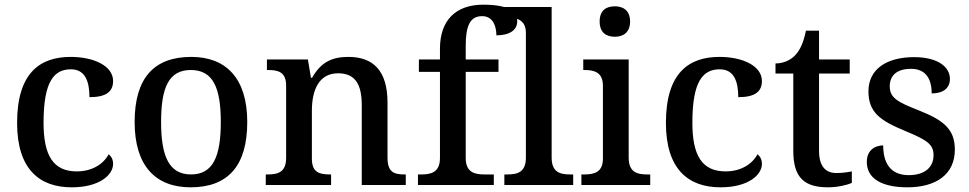

<svg xmlns="http://www.w3.org/2000/svg" viewBox="-20 -790 4139 820"><path d="M286 10C405 10 463 -43 463 -90C463 -108 456 -122 444 -131C421 -88 372 -58 308 -58C207 -58 166 -126 166 -266C166 -443 211 -494 283 -494C345 -494 362 -440 362 -375C434 -375 463 -399 463 -444C463 -510 378 -547 282 -547C152 -547 53 -480 53 -265C53 -67 149 10 286 10Z M794 10C953 10 1036 -81 1036 -269C1036 -456 945 -547 797 -547C637 -547 555 -456 555 -269C555 -81 645 10 794 10ZM796 -45C702 -45 668 -122 668 -269C668 -417 701 -491 795 -491C889 -491 923 -417 923 -269C923 -122 890 -45 796 -45Z M1115 0H1394V-45H1389C1345 -45 1312 -53 1312 -112V-317C1312 -402 1340 -477 1424 -477C1499 -477 1525 -427 1525 -341V0H1713V-45H1708C1663 -45 1635 -54 1635 -117V-352C1635 -488 1574 -547 1468 -547C1401 -547 1352 -527 1313 -458H1308L1295 -536H1120V-491H1125C1169 -491 1202 -482 1202 -424V-116C1202 -54 1167 -45 1122 -45H1115Z M1765 0H2089V-45H2048C2007 -45 1969 -54 1969 -115V-483H2109V-536H1969V-594C1969 -679 1987 -721 2039 -721C2086 -721 2100 -677 2100 -639C2157 -639 2189 -662 2189 -699C2189 -739 2155 -770 2044 -770C1926 -770 1859 -703 1859 -582V-536H1769V-483H1859V-115C1859 -54 1821 -45 1780 -45H1765Z M2134 0H2428V-45H2415C2371 -45 2336 -55 2336 -117V-760H2134V-715H2147C2186 -715 2226 -706 2226 -649V-117C2226 -55 2191 -45 2147 -45H2134Z M2606 -633C2641 -633 2671 -651 2671 -698C2671 -746 2641 -763 2606 -763C2569 -763 2541 -746 2541 -698C2541 -651 2569 -633 2606 -633ZM2463 0H2757V-45H2744C2700 -45 2665 -55 2665 -117V-536H2471V-491H2476C2519 -491 2555 -481 2555 -423V-113C2555 -55 2519 -45 2476 -45H2463Z M3057 10C3176 10 3234 -43 3234 -90C3234 -108 3227 -122 3215 -131C3192 -88 3143 -58 3079 -58C2978 -58 2937 -126 2937 -266C2937 -443 2982 -494 3054 -494C3116 -494 3133 -440 3133 -375C3205 -375 3234 -399 3234 -444C3234 -510 3149 -547 3053 -547C2923 -547 2824 -480 2824 -265C2824 -67 2920 10 3057 10Z M3517 10C3557 10 3599 0 3618 -9V-58C3597 -54 3576 -51 3552 -51C3505 -51 3478 -81 3478 -146V-476H3609V-536H3478V-659H3422C3412 -610 3398 -577 3376 -554C3355 -531 3322 -519 3292 -519V-476H3368V-146C3368 -30 3416 10 3517 10Z M3855 10C3979 10 4058 -46 4058 -151C4058 -239 4009 -277 3903 -319C3814 -354 3780 -372 3780 -421C3780 -466 3808 -496 3871 -496C3930 -496 3959 -458 3959 -391C4010 -391 4037 -415 4037 -453C4037 -503 3987 -546 3884 -546C3767 -546 3689 -495 3689 -400C3689 -310 3739 -275 3845 -231C3939 -192 3967 -174 3967 -127C3967 -77 3931 -42 3861 -42C3782 -42 3752 -95 3752 -169C3722 -169 3682 -153 3682 -98C3682 -29 3744 10 3855 10Z"/></svg>

Font: Noto Serif Devanagari Medium
Style: Regular
Weight: 500
Designer: Universal Thirst, Indian Type Foundry and the Monotype Design Team
Foundry: Monotype Imaging Inc.
Version: Version 2.004